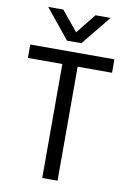

<svg xmlns="http://www.w3.org/2000/svg" viewBox="-96 -941 674 1000"><g transform="rotate(10 241.0 -441.5)"><path d="M279 -727H203L76 -883H156L242 -778L326 -883H406ZM463 -603H281V0H200V-603H18V-674H463Z"/></g></svg>

Font: Hind Colombo
Style: Regular
Weight: 400
Designer: Jyotish Sonowal, Aditi Pimprikar
Foundry: Indian Type Foundry
Version: Version 1.000;PS 1.0;hotconv 1.0.86;makeotf.lib2.5.63406; tt